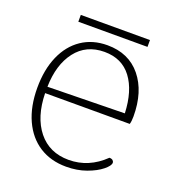

<svg xmlns="http://www.w3.org/2000/svg" viewBox="-115 -691 722 793"><g transform="rotate(20 246.0 -295.0)"><path d="M40 -256Q40 -336 66 -395.5Q92 -455 140 -487.5Q188 -520 253 -520Q347 -520 400.5 -454.5Q454 -389 454 -280Q454 -259 450 -246H78Q80 -142 129 -81Q178 -20 263 -20Q351 -20 419 -86Q429 -86 434 -81.5Q439 -77 439 -71Q439 -58 415 -38.5Q391 -19 351 -4.5Q311 10 263 10Q195 10 145 -22Q95 -54 67.5 -114Q40 -174 40 -256ZM416 -280Q412 -378 370 -434Q328 -490 251 -490Q171 -490 125.5 -431Q80 -372 78 -274ZM106 -600H410V-570H106Z"/></g></svg>

Font: Thasadith
Style: Regular
Weight: 400
Designer: Cadson Demak Co.,Ltd.
Foundry: Cadson Demak Co.,Ltd.
Version: Version 1.000; ttfautohint (v1.6)